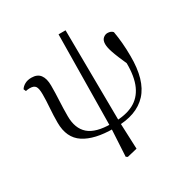

<svg xmlns="http://www.w3.org/2000/svg" viewBox="-199 -840 1177 1219"><g transform="rotate(-30 390.0 -231.0)"><path d="M389.2 215.6 377.8 208 389 5.3 397.3 -678.2H448.7L454.8 -4.1L463.1 198ZM402.1 14.6Q262.6 14.6 187.1 -34.7Q111.6 -84.1 111.6 -195.6Q111.6 -248.6 115.6 -301.1Q119.6 -353.6 119.6 -398.8Q119.6 -442.1 108.6 -457.8Q97.6 -473.6 67.8 -473.6Q60.1 -473.6 52.5 -472.7Q44.9 -471.8 38.1 -470.1L30.5 -487Q40.6 -503.6 60.7 -514.9Q80.8 -526.2 109.8 -526.2Q153.1 -526.2 173.5 -499Q194 -471.7 194 -420Q194 -364.2 191 -310.8Q188 -257.4 188 -199Q188 -108.7 239.4 -63.8Q290.8 -19 403.7 -19ZM418.6 14.4 421.4 -19Q509.5 -19 567 -48.7Q624.5 -78.3 653 -141.3Q681.5 -204.2 680.5 -303.4Q680.5 -326.4 678.5 -349.3Q676.5 -372.2 673.1 -403.8L697.7 -401.5L689.8 -281.7Q668.2 -330 655 -362.2Q641.7 -394.4 634.7 -415.7Q627.7 -437 625.1 -451Q622.5 -465.1 622.5 -476.1Q622.5 -503.6 637.2 -517Q652 -530.4 669.7 -530.4Q682.2 -530.4 692.4 -526.4Q702.6 -522.3 708.7 -514.4Q716 -473.2 720.1 -427Q724.2 -380.8 724.2 -331.4Q726 -153.7 648.5 -69.6Q570.9 14.4 418.6 14.4Z"/></g></svg>

Font: Noto Serif SC
Style: Regular
Weight: 200
Designer: Ryoko NISHIZUKA 西塚涼子 (kana & ideographs); Frank Grießhammer (Latin, Greek & Cyrillic); Wenlong ZHANG 张文龙 (bopomofo); San
Foundry: Adobe
Version: Version 2.001;hotconv 1.1.0;makeotfexe 2.6.0